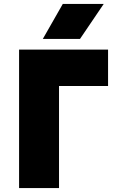

<svg xmlns="http://www.w3.org/2000/svg" viewBox="-20 -951 580 971"><path d="M76.5 0V-700H526.5V-516H278.5V0ZM196.5 -754 297.5 -931H504.5L384.5 -754Z"/></svg>

Font: Geologica Cursive Black
Style: Regular
Weight: 900
Designer: Sindre Bremnes, Frode Helland
Foundry: Monokrom Skriftforlag AS
Version: Version 1.010;gftools[0.9.28]